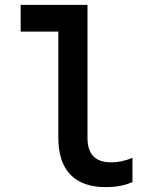

<svg xmlns="http://www.w3.org/2000/svg" viewBox="-20 -760 640 790"><path d="M340 -193V-740H65V-630H220V-193C220 -60 287 10 415 10C456 10 495 3 525 -11V-111C496 -98 466 -92 438 -92C372 -92 340 -125 340 -193Z"/></svg>

Font: CommitMono
Style: 700Regular
Weight: 700
Monospace: yes
Designer: Eigil Nikolajsen
Foundry: Eigil Nikolajsen
Version: Version 1.143